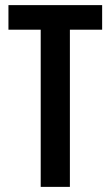

<svg xmlns="http://www.w3.org/2000/svg" viewBox="-20 -730 432 750"><path d="M139 0V-614H13V-710H379V-614H253V0Z"/></svg>

Font: Special Gothic Condensed One
Style: Regular
Weight: 400
Designer: Alistair McCready
Foundry: Monolith
Version: Version 1.010; ttfautohint (v1.8.4.7-5d5b)